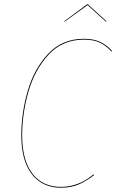

<svg xmlns="http://www.w3.org/2000/svg" viewBox="-20 -872 546 901"><path d="M506 -633 503 -630Q479 -657 449.5 -671.5Q420 -686 374 -686Q273 -686 208 -615.5Q143 -545 113.5 -442Q84 -339 84 -237Q84 -120 132 -57.5Q180 5 266 5Q349 5 419 -54L421 -50Q388 -24 351.5 -7.5Q315 9 266 9Q179 9 129.5 -54.5Q80 -118 80 -237Q80 -341 110 -445Q140 -549 206 -619.5Q272 -690 374 -690Q420 -690 451 -675Q482 -660 506 -633ZM281 -772 389 -852H392L480 -772L477 -770L391 -848L283 -770Z"/></svg>

Font: Fira Sans Condensed Four
Style: Italic
Weight: 100
Width: 3
Italic angle: -8°
Designer: bBox Type GmbH & Carrois Corporate GbR & Edenspiekermann AG
Foundry: bBox Type GmbH & Carrois Corporate GbR & Edenspiekermann AG
Version: Version 4.301